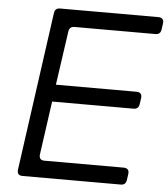

<svg xmlns="http://www.w3.org/2000/svg" viewBox="-53 -793 738 841"><g transform="rotate(5 316.0 -372.5)"><path d="M77 0Q52 0 55 -26L152 -723Q155 -745 177 -745H609Q635 -745 632 -719L628 -692Q625 -670 603 -670H247Q225 -670 222 -648L188 -411H542Q568 -411 565 -385L561 -358Q558 -336 536 -336H178L145 -101Q142 -75 167 -75H515Q541 -75 538 -49L534 -22Q531 0 509 0Z"/></g></svg>

Font: Pitagon Sans Text
Style: Italic
Weight: 400
Italic angle: -8°
Designer: Travis Tran
Foundry: Pitagon
Version: Version 1.001; ttfautohint (v1.8.4.7-5d5b);gftools[0.9.26]